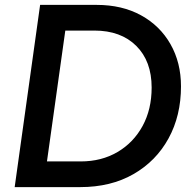

<svg xmlns="http://www.w3.org/2000/svg" viewBox="-20 -765 784 785"><path d="M40 0 144 -745H375Q479 -745 556.5 -702.5Q634 -660 677 -584.5Q720 -509 720 -412Q720 -292 669 -199Q618 -106 525.5 -53Q433 0 308 0ZM172 -105H310Q395 -105 460.5 -143.5Q526 -182 563 -250Q600 -318 600 -407Q600 -515 537 -577.5Q474 -640 366 -640H247Z"/></svg>

Font: Plus Jakarta Sans SemiBold
Style: Italic
Weight: 600
Italic angle: -8°
Designer: Gumpita Rahayu
Foundry: Tokotype
Version: Version 2.071; ttfautohint (v1.8.4.7-5d5b);gftools[0.9.29]